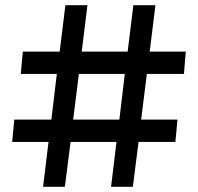

<svg xmlns="http://www.w3.org/2000/svg" viewBox="-20 -720 765 740"><path d="M689 -435H546L524 -259H664L656 -173H514L492 0H408L429 -173H252L230 0H146L167 -173H27L35 -259H178L199 -435H60L68 -521H210L232 -700H317L295 -521H472L494 -700H579L557 -521H696ZM440 -259 461 -435H284L262 -259Z"/></svg>

Font: Montserrat-Arabic
Style: Regular
Weight: 400
Designer: Mohamed Gaber
Foundry: Kief Type Foundry
Version: Version 5.008;PS 005.008;hotconv 1.0.88;makeotf.lib2.5.64775